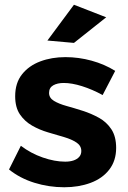

<svg xmlns="http://www.w3.org/2000/svg" viewBox="-20 -784 539 810"><path d="M413 -383Q369 -407 326 -420.5Q283 -434 249 -434Q222 -434 204.5 -424Q187 -414 187 -392Q187 -371 207.5 -358.5Q228 -346 260.5 -337Q293 -328 329 -316.5Q365 -305 397.5 -287Q430 -269 450 -238.5Q470 -208 470 -160Q470 -106 441 -68.5Q412 -31 362 -12.5Q312 6 251 6Q186 6 125 -13Q64 -32 18 -69L68 -169Q110 -137 160.5 -119.5Q211 -102 255 -102Q275 -102 290 -107Q305 -112 314 -122Q323 -132 323 -147Q323 -169 303 -182.5Q283 -196 251 -205.5Q219 -215 183 -225.5Q147 -236 115.5 -254Q84 -272 64 -301.5Q44 -331 44 -378Q44 -434 73 -470.5Q102 -507 150 -525Q198 -543 256 -543Q312 -543 366.5 -528Q421 -513 466 -485ZM292 -764 428 -711 292 -603 180 -613Z"/></svg>

Font: Alexandria SemiBold
Style: Regular
Weight: 600
Designer: Mohamed Gaber
Foundry: Kief Type Foundry
Version: Version 5.100